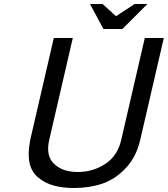

<svg xmlns="http://www.w3.org/2000/svg" viewBox="-20 -920 839 960"><path d="M592 -775H497L430 -900H493L560 -839L653 -900H717ZM226 -220Q208 -141 250.5 -100.5Q293 -60 369 -60Q445 -60 506.5 -100.5Q568 -141 586 -220L704 -730H799L681 -220Q661 -134 608 -78.5Q555 -23 491 -1.5Q427 20 350 20Q294 20 249.5 8Q205 -4 171 -32.5Q137 -61 127.5 -106.5Q118 -152 131 -220L249 -730H344Z"/></svg>

Font: Miedinger
Style: Italic
Weight: 400
Italic angle: -13°
Version: Version 001.000